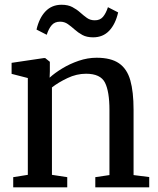

<svg xmlns="http://www.w3.org/2000/svg" viewBox="-20 -808 680 828"><path d="M100 -54V-471.5L30 -489.5V-537L168.5 -557.5H175L195 -541.5V-500L194 -473Q215 -492.5 247.8 -512.5Q280.5 -532.5 319.2 -545.8Q358 -559 396.5 -559Q458.5 -559 493.2 -535Q528 -511 542 -461.5Q556 -412 556 -335V-53L623.5 -44.5V0H391V-44L452 -53V-334Q452 -413 432.8 -451.5Q413.5 -490 351 -490Q310 -490 270.8 -471.2Q231.5 -452.5 204 -431V-54L270 -44V0H37V-44ZM137.5 -680.5Q149 -730.5 176.2 -759Q203.5 -787.5 245.5 -787.5Q273 -787.5 292 -777.5Q311 -767.5 326 -754Q341 -740.5 355.2 -730.5Q369.5 -720.5 388 -720.5Q411 -720 424 -735.2Q437 -750.5 445.5 -777L489.5 -754.5Q478 -704 451 -675.5Q424 -647 381.5 -647Q354 -647 335.2 -657.2Q316.5 -667.5 301.8 -680.8Q287 -694 272.5 -704.2Q258 -714.5 239 -714.5Q216 -714.5 203 -699.5Q190 -684.5 181.5 -658Z"/></svg>

Font: Merriweather Text
Style: Regular
Weight: 400
Designer: Eben Sorkin
Foundry: Eben Sorkin
Version: Version 2.100; ttfautohint (v1.7.19-72a1) -l 8 -r 50 -G 200 